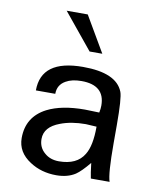

<svg xmlns="http://www.w3.org/2000/svg" viewBox="-86 -827 737 907"><g transform="rotate(10 282.5 -374.0)"><path d="M361 -590H300L160 -761H261ZM500 0H410Q405 -23 399 -73Q362 -28 337 -11Q300 13 246 13Q174 13 119 -23Q55 -64 55 -132Q55 -234 146 -281Q215 -316 326 -316Q338 -316 361.5 -315Q385 -314 395 -314Q399 -332 399 -348Q399 -446 287 -446Q241 -446 212 -429Q175 -408 175 -365H82Q82 -513 283 -513Q443 -513 476 -428Q487 -400 487 -270V-183Q487 -36 500 0ZM394 -246Q354 -249 342 -249Q273 -249 221 -229Q148 -202 148 -144Q148 -103 178 -78Q205 -54 247 -54Q333 -54 367 -111Q394 -154 394 -246Z"/></g></svg>

Font: Mingzat
Style: Regular
Weight: 400
Designer: Jason Glavy (Lepcha), Lorna Priest (Lepcha additions), Walt Agee (Sophia), Victor Gaultney (Sophia)
Foundry: SIL International
Version: Version 0.100